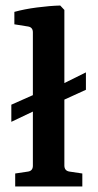

<svg xmlns="http://www.w3.org/2000/svg" viewBox="-20 -675 354 695"><path d="M21 -296 145 -351H166L291 -413V-350L166 -293H145L21 -234ZM213 -76Q213 -57 231 -54L278 -47V0H35V-47L82 -54Q99 -57 99 -75V-558Q99 -576 82 -579L32 -587V-632Q68 -642 114 -648Q160 -654 198 -655L213 -639Z"/></svg>

Font: Yrsa SemiBold
Style: Regular
Weight: 600
Version: Version 2.004